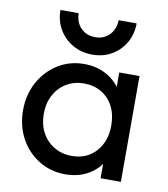

<svg xmlns="http://www.w3.org/2000/svg" viewBox="-81 -770 743 849"><g transform="rotate(10 291.0 -346.0)"><path d="M268 10Q203 10 150 -22.5Q97 -55 66.5 -111Q36 -167 36 -237Q36 -307 66.5 -363Q97 -419 149.5 -452Q202 -485 268 -485Q322 -485 364.5 -462.5Q407 -440 433 -400.5Q459 -361 462 -309V-166Q459 -115 433.5 -75Q408 -35 365.5 -12.5Q323 10 268 10ZM283 -75Q350 -75 391 -120.5Q432 -166 432 -237Q432 -286 413.5 -322.5Q395 -359 361 -379.5Q327 -400 282 -400Q237 -400 202.5 -379Q168 -358 148.5 -321.5Q129 -285 129 -238Q129 -190 148.5 -153.5Q168 -117 203 -96Q238 -75 283 -75ZM426 0V-128L443 -244L426 -359V-475H517V0ZM464 -702Q464 -654 442 -615.5Q420 -577 382 -554.5Q344 -532 295 -532Q245 -532 206 -554.5Q167 -577 144.5 -615.5Q122 -654 122 -702H204Q204 -662 229 -636Q254 -610 295 -610Q320 -610 340 -622Q360 -634 371.5 -655Q383 -676 383 -702Z"/></g></svg>

Font: Outfit Thin
Style: Regular
Weight: 400
Version: Version 1.100;gftools[0.9.27]